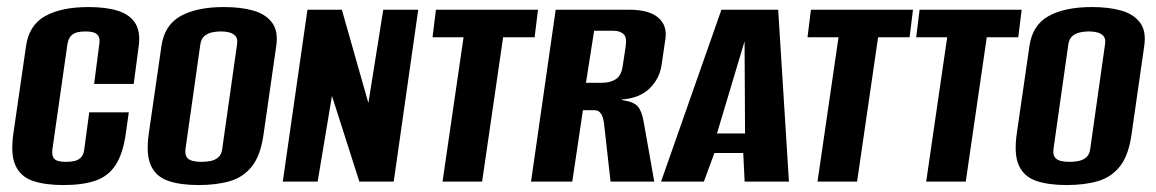

<svg xmlns="http://www.w3.org/2000/svg" viewBox="-20 -523 3329 553"><path d="M162.3 10Q110 10 74.9 -1.9Q39.7 -13.9 24.9 -45.7Q10 -77.5 18.4 -137.5L55 -390.3Q63.6 -450.8 110.1 -476.7Q156.7 -502.7 235 -502.7Q286.2 -502.7 320.1 -491.8Q354 -480.9 369.6 -456.2Q385.1 -431.5 379.5 -390.3L365.1 -281.2H251.1L265.9 -395.1Q268.5 -411.2 263.4 -419.2Q258.4 -427.3 248.7 -429.9Q239 -432.5 226.1 -432.5Q212.2 -432.5 201.2 -429.6Q190.2 -426.6 183.5 -418.6Q176.7 -410.5 174.1 -395.1L131 -93.5Q129.1 -78.1 133.3 -70Q137.5 -62 147.3 -59.4Q157.2 -56.8 170.1 -56.8Q184 -56.8 195 -59.4Q206 -62 213.6 -70Q221.2 -78.1 222.8 -93.5L237 -199.5H351L342.3 -138.1Q334.2 -80.6 313.2 -48.1Q292.2 -15.6 255.5 -2.8Q218.7 10 162.3 10Z M552.3 10Q500 10 464.9 -1.9Q429.7 -13.9 414.9 -45.7Q400 -77.5 408.4 -137.5L445 -390.3Q453.6 -450.8 500.1 -476.7Q546.7 -502.7 625 -502.7Q673.8 -502.7 709.6 -492.5Q745.5 -482.2 763.7 -457.7Q782 -433.2 775.6 -390.3L739.4 -138.1Q731 -76.5 706.3 -44.7Q681.5 -12.9 642.7 -1.4Q603.9 10 552.3 10ZM560.1 -56.8Q574 -56.8 586.9 -59.4Q599.7 -62 608.9 -70Q618 -78.1 620 -93.5L662.7 -395.1Q665.3 -411.2 658.5 -418.9Q651.8 -426.6 640.6 -429.6Q629.4 -432.5 616.1 -432.5Q602.9 -432.5 590 -429.6Q577.2 -426.6 568.4 -418.9Q559.5 -411.2 557 -395.1L514.2 -93.5Q512.3 -78.7 517.7 -70.7Q523.1 -62.6 534.5 -59.7Q545.9 -56.8 560.1 -56.8Z M794.5 0 865.5 -495H964.6L1041 -226.3L1083.9 -495H1184.6L1114 0H1015L936.1 -246.8L894.9 0Z M1254.6 0 1315.1 -415.6H1225.8L1235.6 -495H1529.6L1519.8 -415.6H1429.1L1368.6 0Z M1509.5 0 1580.5 -495H1792Q1849.4 -495 1875.8 -472.2Q1902.2 -449.5 1896.6 -411.3L1885.3 -334.7Q1879.6 -296.9 1851.5 -268.8Q1823.4 -240.6 1771.3 -236.5L1771.6 -234.8Q1805 -230.3 1817 -216.4Q1829 -202.5 1834.2 -170.7L1864.4 0H1738.5L1720.2 -163.2Q1719.2 -174.5 1716.3 -184Q1713.4 -193.5 1707.7 -199.5Q1702.1 -205.6 1691.8 -205.6H1658.9L1628.3 0ZM1667.7 -284.6H1714.5Q1738 -284.6 1753.8 -295Q1769.7 -305.3 1773.6 -333.2L1782.3 -390.9Q1785.9 -416.6 1775.2 -425.5Q1764.5 -434.4 1747.1 -434.4H1691.2Z M1884 0 2057.8 -495H2221.3L2252.3 0H2124.7L2120.7 -82.3H2037.6L2007.3 0ZM2045 -138.5H2125.9L2124.5 -404.1Z M2334.6 0 2395.1 -415.6H2305.8L2315.6 -495H2609.6L2599.8 -415.6H2509.1L2448.6 0Z M2647.6 0 2708.1 -415.6H2618.8L2628.6 -495H2922.6L2912.8 -415.6H2822.1L2761.6 0Z M3052.3 10Q3000 10 2964.9 -1.9Q2929.7 -13.9 2914.9 -45.7Q2900 -77.5 2908.4 -137.5L2945 -390.3Q2953.6 -450.8 3000.1 -476.7Q3046.7 -502.7 3125 -502.7Q3173.8 -502.7 3209.6 -492.5Q3245.5 -482.2 3263.7 -457.7Q3282 -433.2 3275.6 -390.3L3239.4 -138.1Q3231 -76.5 3206.3 -44.7Q3181.5 -12.9 3142.7 -1.4Q3103.9 10 3052.3 10ZM3060.1 -56.8Q3074 -56.8 3086.9 -59.4Q3099.7 -62 3108.9 -70Q3118 -78.1 3120 -93.5L3162.7 -395.1Q3165.3 -411.2 3158.5 -418.9Q3151.8 -426.6 3140.6 -429.6Q3129.4 -432.5 3116.1 -432.5Q3102.9 -432.5 3090 -429.6Q3077.2 -426.6 3068.4 -418.9Q3059.5 -411.2 3057 -395.1L3014.2 -93.5Q3012.3 -78.7 3017.7 -70.7Q3023.1 -62.6 3034.5 -59.7Q3045.9 -56.8 3060.1 -56.8Z"/></svg>

Font: Alumni Sans SC Thin
Style: Italic
Weight: 100
Italic angle: -8°
Designer: Robert E. Leuschke
Foundry: Robert E. Leuschke
Version: Version 1.016